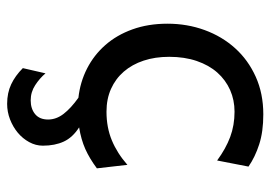

<svg xmlns="http://www.w3.org/2000/svg" viewBox="-130 -418 758 538"><g transform="rotate(90 249.0 -149.0)"><path d="M300.3 -507.8Q349.1 -507.8 384.5 -496.3Q419.9 -484.9 446.8 -466.3L429.7 -378.4Q396.5 -402.8 363.8 -415Q331.1 -427.2 293 -427.2Q260.3 -427.2 232.2 -414.8Q204.1 -402.3 183.3 -378.9Q162.6 -355.5 150.9 -321.3Q139.2 -287.1 139.2 -244.1Q139.2 -204.6 149.9 -172.4Q160.6 -140.1 180.7 -116.9Q200.7 -93.8 229 -81.1Q257.3 -68.4 293 -68.4Q337.4 -68.4 373.5 -83.5Q409.7 -98.6 441.9 -127L451.7 -41.5Q424.3 -21 397.5 -9Q370.6 2.9 336.9 8.3Q365.2 26.4 376.7 51.3Q388.2 76.2 388.2 109.9Q388.2 129.9 378.2 148.2Q368.2 166.5 351.8 180.2Q335.4 193.8 314.5 201.9Q293.5 210 271 210Q240.2 210 216.3 198.7Q192.4 187.5 170.9 166L185.5 102.5Q199.2 118.7 218.5 131.3Q237.8 144 261.2 144Q284.7 144 299.8 131.6Q314.9 119.1 314.9 95.2Q314.9 72.3 299.1 51.8Q283.2 31.2 253.9 10.3Q210 5.4 172.1 -13.9Q134.3 -33.2 106.2 -65.2Q78.1 -97.2 62.3 -141.1Q46.4 -185.1 46.4 -239.3Q46.4 -294.4 64.2 -343.3Q82 -392.1 115 -428.7Q147.9 -465.3 195.1 -486.6Q242.2 -507.8 300.3 -507.8Z"/></g></svg>

Font: Andika CyrE
Style: Regular
Weight: 400
Designer: Victor Gaultney, Annie Olsen, Julie Remington, Don Collingsworth, Eric Hays, Becca Hirsbrunner
Foundry: SIL International
Version: Version 5.000